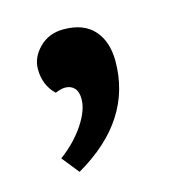

<svg xmlns="http://www.w3.org/2000/svg" viewBox="-57 -190 346 379"><g transform="rotate(-15 116.0 0.0)"><path d="M103 2Q103 -13 96 -20.5Q89 -28 77 -28Q69 -28 57 -23Q35 -44 35 -77Q35 -101 54.5 -120.5Q74 -140 104 -140Q145 -140 166 -116.5Q187 -93 187 -53Q187 68 62 140L34 105Q65 82 84 53.5Q103 25 103 2Z"/></g></svg>

Font: Caladea
Style: Bold
Weight: 700
Designer: Carolina Giovagnoli and Andres Torresi
Foundry: Carolina Giovagnoli & Andres Torresi
Version: Version 1.001